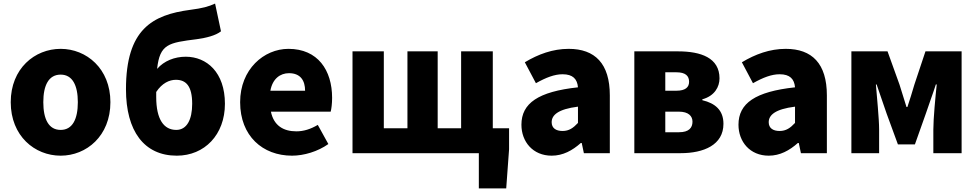

<svg xmlns="http://www.w3.org/2000/svg" viewBox="-20 -856 5465 1073"><path d="M319 14C463 14 597 -96 597 -285C597 -473 463 -583 319 -583C174 -583 40 -473 40 -285C40 -96 174 14 319 14ZM319 -130C252 -130 222 -190 222 -285C222 -379 252 -439 319 -439C385 -439 415 -379 415 -285C415 -190 385 -130 319 -130Z M853 -314V-342C886 -392 927 -410 963 -410C1019 -410 1054 -376 1054 -276C1054 -187 1024 -130 965 -130C896 -130 853 -188 853 -314ZM968 14C1123 14 1237 -103 1237 -276C1237 -452 1135 -539 1018 -539C956 -539 897 -516 858 -471C873 -611 923 -617 1080 -637C1131 -644 1185 -657 1215 -681L1182 -836C1145 -819 1112 -810 1043 -801C832 -773 684 -693 684 -357C684 -124 785 14 968 14Z M1612 14C1678 14 1756 -9 1815 -51L1756 -158C1715 -134 1677 -122 1636 -122C1564 -122 1510 -154 1494 -232H1828C1832 -246 1836 -277 1836 -309C1836 -464 1756 -583 1592 -583C1455 -583 1322 -469 1322 -285C1322 -96 1448 14 1612 14ZM1491 -349C1503 -416 1546 -447 1595 -447C1660 -447 1685 -405 1685 -349Z M1950 0H2656V197H2809L2825 -22V-139H2734V-569H2557V-139H2426V-569H2257V-139H2125V-569H1950Z M3063 14C3126 14 3179 -15 3226 -57H3231L3243 0H3388V-323C3388 -501 3305 -583 3158 -583C3069 -583 2988 -553 2913 -508L2975 -391C3032 -423 3079 -441 3124 -441C3182 -441 3206 -414 3210 -368C2988 -344 2894 -279 2894 -159C2894 -64 2958 14 3063 14ZM3124 -124C3087 -124 3063 -140 3063 -173C3063 -213 3099 -246 3210 -260V-169C3184 -141 3160 -124 3124 -124Z M3525 0H3784C3913 0 4023 -46 4023 -164C4023 -240 3977 -279 3905 -296V-301C3974 -320 4001 -371 4001 -418C4001 -533 3897 -569 3769 -569H3525ZM3698 -349V-452H3760C3811 -452 3831 -432 3831 -399C3831 -368 3810 -349 3760 -349ZM3698 -117V-232H3774C3828 -232 3850 -207 3850 -176C3850 -142 3830 -117 3775 -117Z M4276 14C4339 14 4392 -15 4439 -57H4444L4456 0H4601V-323C4601 -501 4518 -583 4371 -583C4282 -583 4201 -553 4126 -508L4188 -391C4245 -423 4292 -441 4337 -441C4395 -441 4419 -414 4423 -368C4201 -344 4107 -279 4107 -159C4107 -64 4171 14 4276 14ZM4337 -124C4300 -124 4276 -140 4276 -173C4276 -213 4312 -246 4423 -260V-169C4397 -141 4373 -124 4337 -124Z M4738 0H4893V-132C4893 -194 4880 -319 4875 -384H4879C4895 -335 4919 -270 4935 -221L4998 -49H5093L5154 -221C5170 -270 5194 -333 5210 -384H5215C5208 -319 5196 -194 5196 -132V0H5354V-569H5152L5090 -383C5077 -337 5064 -298 5051 -258H5046C5034 -298 5021 -337 5007 -383L4940 -569H4738Z"/></svg>

Font: Noto Sans JP Black
Style: Regular
Weight: 900
Designer: Ryoko NISHIZUKA 西塚涼子 (kana, bopomofo & ideographs); Paul D. Hunt (Latin, Greek & Cyrillic); Sandoll Communications 산돌커뮤니
Foundry: Adobe
Version: Version 2.002;hotconv 1.0.116;makeotfexe 2.5.65601